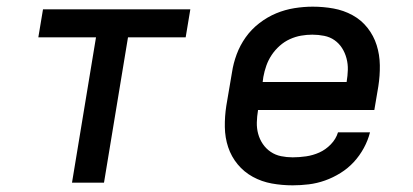

<svg xmlns="http://www.w3.org/2000/svg" viewBox="-20 -548 1240 576"><path d="M196 0 268 -436H95L109 -520H551L537 -436H364L292 0Z M858 8Q826 8 795.5 2.5Q765 -3 738.5 -17.5Q712 -32 693 -55Q674 -78 664.5 -106.5Q655 -135 654.5 -167Q654 -199 659 -231L676 -331Q680 -358 690 -385Q700 -412 717 -436Q734 -460 758 -478.5Q782 -497 808.5 -508Q835 -519 863 -523.5Q891 -528 918 -528Q950 -528 980.5 -522.5Q1011 -517 1037.5 -502.5Q1064 -488 1082.5 -464.5Q1101 -441 1110 -412.5Q1119 -384 1119.5 -352.5Q1120 -321 1115 -289L1103 -218H754V-217Q751 -199 750.5 -181Q750 -163 754.5 -146.5Q759 -130 768.5 -116Q778 -102 792 -92.5Q806 -83 823 -79.5Q840 -76 858 -76Q878 -76 898.5 -79Q919 -82 938 -90.5Q957 -99 972.5 -115Q988 -131 994 -151H1090Q1084 -127 1071.5 -104Q1059 -81 1041.5 -62Q1024 -43 1001.5 -29Q979 -15 955 -6.5Q931 2 906.5 5Q882 8 858 8ZM768 -302H1020V-303Q1023 -321 1023.5 -338.5Q1024 -356 1019.5 -373Q1015 -390 1006 -404Q997 -418 983.5 -427.5Q970 -437 952.5 -440.5Q935 -444 917 -444Q900 -444 883 -441Q866 -438 849.5 -430.5Q833 -423 819 -410.5Q805 -398 795 -383Q785 -368 779 -351Q773 -334 770 -317Z"/></svg>

Font: Iosevka Custom Medium Oblique
Style: Regular
Weight: 500
Italic angle: -9°
Designer: Belleve Invis
Foundry: Belleve Invis
Version: Version 27.0.1